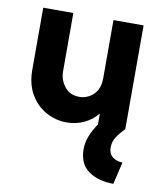

<svg xmlns="http://www.w3.org/2000/svg" viewBox="-75 -478 636 759"><g transform="rotate(10 243.0 -98.0)"><path d="M431.2 220.8Q370.8 220.8 331.2 193.1Q291.7 165.3 291.7 106.2Q291.7 78.5 302.4 52.1Q313.2 25.7 330.6 0V-43.8Q308.3 -16 276 -1Q243.8 13.9 206.9 13.9Q163.2 13.9 124.3 -7.3Q85.4 -28.5 61.5 -69.1Q37.5 -109.7 37.5 -167.4V-416.7H158.3V-183.3Q158.3 -148.6 179.5 -121.5Q200.7 -94.4 238.9 -94.4Q259.7 -94.4 278.1 -104.5Q296.5 -114.6 308 -134Q319.4 -153.5 319.4 -181.9V-416.7H440.3V0Q420.1 20.1 408 39.2Q395.8 58.3 395.8 80.6Q395.8 106.2 412.2 118.8Q428.5 131.2 452.1 131.9Z"/></g></svg>

Font: Afacad Flux
Style: Bold
Weight: 700
Designer: Kristian Moeller
Foundry: Dicotype
Version: Version 1.100